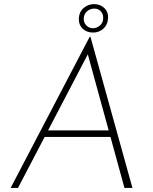

<svg xmlns="http://www.w3.org/2000/svg" viewBox="-20 -918 747 938"><path d="M68 0H32L418 -738H422L627 0H588L402 -678L428 -689ZM201 -281H530L533 -249H189ZM365 -825Q366 -859 388 -878.5Q410 -898 441 -898Q471 -897 490 -878.5Q509 -860 508 -832Q507 -798 485 -778Q463 -758 432 -759Q402 -760 383.5 -778Q365 -796 365 -825ZM389 -826Q389 -807 401.5 -794Q414 -781 433 -780Q453 -780 468.5 -793.5Q484 -807 484 -829Q485 -849 472.5 -862.5Q460 -876 441 -876Q421 -876 405.5 -863Q390 -850 389 -826Z"/></svg>

Font: Josefin Sans Thin ExtraLight
Style: Italic
Weight: 250
Italic angle: -7°
Version: Version 2.000